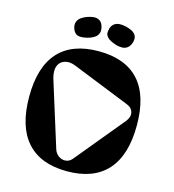

<svg xmlns="http://www.w3.org/2000/svg" viewBox="-139 -1091 1106 1221"><g transform="rotate(15 414.5 -480.5)"><path d="M300.8 -835Q264.2 -829.1 247.1 -841.6Q230 -854 223.1 -880.9Q217.8 -901.4 224.6 -918.7Q231.4 -936 247.3 -947Q263.2 -958 281.7 -965.1Q300.3 -972.2 320.8 -975.1Q345.2 -979 364.3 -967.8Q383.3 -956.5 390.1 -926.8Q395.5 -905.3 389.9 -888.4Q384.3 -871.6 369.9 -861.1Q355.5 -850.6 338.6 -844.5Q321.8 -838.4 300.8 -835ZM481.9 -852.1Q458.5 -862.3 447 -876.2Q435.5 -890.1 436 -904.1Q436.5 -918 440.9 -934.1Q447.8 -954.1 463.1 -964.6Q478.5 -975.1 498 -975.6Q517.6 -976.1 536.9 -971.7Q556.2 -967.3 575.2 -959Q626 -935.1 606.9 -880.9Q599.6 -859.9 585.4 -848.6Q571.3 -837.4 553.5 -836.4Q535.6 -835.4 518.3 -839.4Q501 -843.3 481.9 -852.1ZM414.1 15.1Q239.7 15.1 149.9 -85.2Q60.1 -185.5 60.1 -381.8Q60.1 -577.6 149.7 -676.3Q239.3 -774.9 414.1 -774.9Q589.4 -774.9 679.2 -676.3Q769 -577.6 769 -381.8Q769 -185.5 679 -85.2Q588.9 15.1 414.1 15.1ZM431.2 -71.8 694.8 -391.1Q720.2 -421.9 713.6 -451.9Q707 -481.9 670.9 -496.1L292 -647.9Q252.4 -664.1 220.5 -653.8Q188.5 -643.6 177 -612.8Q165.5 -582 178.2 -534.2L313 -103Q320.8 -77.6 341.8 -62Q362.8 -46.4 387.9 -48.3Q413.1 -50.3 431.2 -71.8Z"/></g></svg>

Font: Pilowlava
Style: Regular
Weight: 400
Designer: Anton Moglia, Jérémy Landes, Maksym Kobuzan (Cyrillic), Velvetyne Type Foundry
Foundry: Anton Moglia, Jérémy Landes, Velvetyne Type Foundry
Version: Version 1.001;hotconv 1.0.109;makeotfexe 2.5.65596